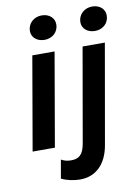

<svg xmlns="http://www.w3.org/2000/svg" viewBox="-99 -792 758 1053"><g transform="rotate(-10 280.0 -265.5)"><path d="M30 0H154L244 -520H120ZM202 -592C244 -592 279 -621 279 -665C279 -700 251 -727 208 -727C165 -727 130 -696 130 -653C130 -618 159 -592 202 -592ZM261 196C347 196 409 139 427 33L524 -520H400L308 6C297 65 274 84 230 84C208 84 191 79 175 70L157 173C187 188 227 196 261 196ZM483 -592C525 -592 560 -621 560 -665C560 -700 532 -727 489 -727C446 -727 411 -696 411 -653C411 -618 440 -592 483 -592Z"/></g></svg>

Font: Fixel Display 20240404 SemiBold
Style: Italic
Weight: 600
Italic angle: -10°
Designer: AlfaBravo + MacPaw
Foundry: Kyrylo Tkachov, Marchela Mozhyna, Serhii Makarenko, Maria Weinstein, Zakhar Kryvoshyya
Version: Version 1.211;Glyphs 3.2 (3225)